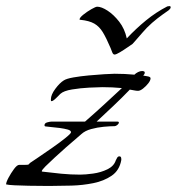

<svg xmlns="http://www.w3.org/2000/svg" viewBox="-52 -610 580 630"><path d="M121 0Q112 0 90 0Q68 0 42.5 -0.5Q17 -1 -4 -2Q-25 -3 -32 -5Q-32 -12 -24 -27Q-16 -42 -6 -55.5Q4 -69 11 -69Q13 -69 26.5 -69Q40 -69 41 -70Q43 -71 44 -72.5Q45 -74 46 -75Q52 -79 73.5 -93.5Q95 -108 120 -125.5Q145 -143 163 -157.5Q181 -172 181 -176Q181 -182 170 -185Q159 -188 144.5 -190Q130 -192 117 -193Q104 -194 99 -195Q94 -195 94 -199Q94 -206 103 -208.5Q112 -211 117 -211H227Q258 -238 288 -265.5Q318 -293 348 -321Q317 -324 284 -324Q270 -324 241 -322.5Q212 -321 184.5 -316.5Q157 -312 146 -302Q143 -299 132.5 -288.5Q122 -278 117 -278Q115 -278 115 -281V-284Q115 -299 129.5 -318.5Q144 -338 157 -346Q166 -352 189 -356Q212 -360 239 -362.5Q266 -365 290 -366.5Q314 -368 324 -368Q358 -368 389 -365Q394 -370 401 -373.5Q408 -377 415 -377Q417 -377 420 -376Q423 -375 423 -372Q423 -369 421.5 -366.5Q420 -364 418 -362Q423 -361 432.5 -359.5Q442 -358 442 -353Q442 -346 434.5 -336.5Q427 -327 417.5 -319.5Q408 -312 401 -312Q395 -312 388 -313.5Q381 -315 374 -316Q348 -289 320.5 -263Q293 -237 265 -211H334Q338 -211 338 -208Q338 -204 333 -200Q328 -196 324 -196Q309 -196 288 -194Q267 -192 247 -186.5Q227 -181 215 -170Q211 -166 196.5 -154Q182 -142 163.5 -125.5Q145 -109 127 -92.5Q109 -76 97 -64Q85 -52 85 -48L86 -47Q118 -43 149 -40Q180 -37 211 -37Q228 -37 253.5 -40.5Q279 -44 300.5 -54.5Q322 -65 328 -84Q330 -88 332.5 -92.5Q335 -97 340 -97Q346 -97 346 -88V-85Q340 -51 314.5 -33.5Q289 -16 254 -9Q219 -2 183 -1Q147 0 121 0ZM324 -431Q319 -431 316 -439Q313 -447 311 -452Q297 -485 285.5 -504Q274 -523 257.5 -532.5Q241 -542 212 -545Q209 -545 209 -546Q209 -552 221.5 -562Q234 -572 248 -580Q262 -588 267 -588Q281 -588 301 -575Q321 -562 339 -539Q357 -516 364 -484Q394 -516 427 -543Q460 -570 497 -589Q499 -589 500.5 -589.5Q502 -590 504 -590Q508 -590 508 -586Q508 -583 505.5 -580.5Q503 -578 501 -576Q482 -563 464.5 -549.5Q447 -536 430 -519Q426 -515 415 -502.5Q404 -490 394.5 -479Q385 -468 383 -466Q380 -464 367 -455Q354 -446 341.5 -438.5Q329 -431 324 -431Z"/></svg>

Font: My Soul
Style: Regular
Weight: 400
Designer: Robert E. Leuschke
Foundry: Robert E. Leuschke
Version: Version 1.010; ttfautohint (v1.8.4.7-5d5b)